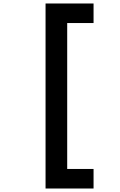

<svg xmlns="http://www.w3.org/2000/svg" viewBox="-20 -930 690 1100"><path d="M516 -910V-798H365V38H516V150H241V-910Z"/></svg>

Font: Martian Mono SemiCondensed Medium
Style: Regular
Weight: 500
Width: 4
Designer: Roman Shamin
Foundry: Evil Martians
Version: Version 1.000